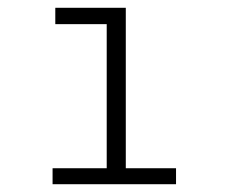

<svg xmlns="http://www.w3.org/2000/svg" viewBox="-20 -473 590 493"><path d="M115 0V-41H254V-411H122V-453H303V-41H432V0Z"/></svg>

Font: Inconsolata SemiExpanded Light
Style: Regular
Weight: 300
Width: 6
Monospace: yes
Designer: Raph Levien, Cyreal, Brenton Simpson
Foundry: Raph Levien, Cyreal, Google
Version: Version 3.001; ttfautohint (v1.8.2.53-6de2)